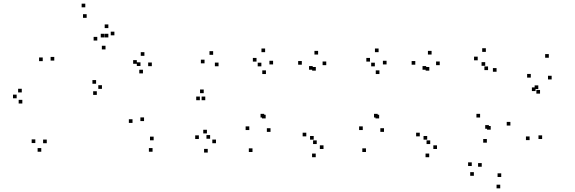

<svg xmlns="http://www.w3.org/2000/svg" viewBox="-20 -807 3140 1049"><path d="M235.5 -24.5V-44.5H215.5V-24.5ZM276.5 -476V-496H256.5V-476ZM453.5 -709.5V-729.5H433.5V-709.5ZM550.5 -602.5V-622.5H530.5V-602.5ZM572 -602.5V-622.5H552V-602.5ZM572 -653.5V-673.5H552V-653.5ZM511.5 -585.5V-605.5H491.5V-585.5ZM556.5 -537V-557H536.5V-537ZM605 -614V-634H585V-614ZM446 -767V-787H426V-767ZM213.5 -473V-493H193.5V-473ZM173 -25.5V-45.5H153V-25.5ZM205.5 22V2H185.5V22ZM509 -288.5V-308.5H489V-288.5ZM537 -321.5V-341.5H517V-321.5ZM505 -349.5V-369.5H485V-349.5ZM99 -302V-322H79V-302ZM71 -270V-290H51V-270ZM102 -241.5V-261.5H82V-241.5Z M1160 -24.5V-44.5H1140V-24.5ZM1110.5 -78V-98H1090.5V-78ZM1128 -49V-69H1108V-49ZM1174 -445V-465H1154V-445ZM1144.5 -507.5V-527.5H1124.5V-507.5ZM1097.5 -461V-481H1077.5V-461ZM819.5 -40.5V-60.5H799.5V-40.5ZM767 -145.5V-165.5H747V-145.5ZM809.5 -445.5V-465.5H789.5V-445.5ZM769 -502V-522H749V-502ZM727.5 -458.5V-478.5H707.5V-458.5ZM761 -406V-426H741V-406ZM747.5 -446.5V-466.5H727.5V-446.5ZM704 -135.5V-155.5H684V-135.5ZM813.5 22V2H793.5V22ZM1072 -259.5V-279.5H1052V-259.5ZM1101.5 -259.5V-279.5H1081.5V-259.5ZM1093 -298V-318H1073V-298ZM1066.5 -47.5V-67.5H1046.5V-47.5ZM1115 26.5V6.5H1095V26.5Z M1747.5 7V-13H1727.5V7ZM1694 -44V-64H1674V-44ZM1710.5 -20V-40H1690.5V-20ZM1762.5 -451V-471H1742.5V-451ZM1718 -509V-529H1698V-509ZM1629 -453.5V-473.5H1609V-453.5ZM1431.5 -160V-180H1411.5V-160ZM1423.5 -165V-185H1403.5V-165ZM1472 -455V-475H1452V-455ZM1428.5 -522V-542H1408.5V-522ZM1381.5 -470.5V-490.5H1361.5V-470.5ZM1433 -402.5V-422.5H1413V-402.5ZM1408 -444.5V-464.5H1388V-444.5ZM1342 -96.5V-116.5H1322V-96.5ZM1359.5 23.5V3.5H1339.5V23.5ZM1458 -86.5V-106.5H1438V-86.5ZM1688.5 -426V-446H1668.5V-426ZM1705.5 -421V-441H1685.5V-421ZM1653.5 -62V-82H1633.5V-62ZM1705 52V32H1685V52Z M2367.5 7V-13H2347.5V7ZM2314 -44V-64H2294V-44ZM2330.5 -20V-40H2310.5V-20ZM2382.5 -451V-471H2362.5V-451ZM2338 -509V-529H2318V-509ZM2249 -453.5V-473.5H2229V-453.5ZM2051.5 -160V-180H2031.5V-160ZM2043.5 -165V-185H2023.5V-165ZM2092 -455V-475H2072V-455ZM2048.5 -522V-542H2028.5V-522ZM2001.5 -470.5V-490.5H1981.5V-470.5ZM2053 -402.5V-422.5H2033V-402.5ZM2028 -444.5V-464.5H2008V-444.5ZM1962 -96.5V-116.5H1942V-96.5ZM1979.5 23.5V3.5H1959.5V23.5ZM2078 -86.5V-106.5H2058V-86.5ZM2308.5 -426V-446H2288.5V-426ZM2325.5 -421V-441H2305.5V-421ZM2273.5 -62V-82H2253.5V-62ZM2325 52V32H2305V52Z M2942 -47.5V-67.5H2922V-47.5ZM2994 -373V-393H2974V-373ZM2978.5 -491.5V-511.5H2958.5V-491.5ZM2880 -383V-403H2860V-383ZM2661 -98.5V-118.5H2641V-98.5ZM2651 -103.5V-123.5H2631V-103.5ZM2693 -415V-435H2673V-415ZM2634.5 -523.5V-543.5H2614.5V-523.5ZM2590 -477.5V-497.5H2570V-477.5ZM2646.5 -424V-444H2626.5V-424ZM2631 -447.5V-467.5H2611V-447.5ZM2603 -165V-185H2583V-165ZM2640 -27.5V-47.5H2620V-27.5ZM2768.5 -121V-141H2748.5V-121ZM2906 -309.5V-329.5H2886V-309.5ZM2930.5 -295.5V-315.5H2910.5V-295.5ZM2921 -320.5V-340.5H2901V-320.5ZM2873.5 -41.5V-61.5H2853.5V-41.5ZM2718.5 160V140H2698.5V160ZM2612 104V84H2592V104ZM2557.5 100V80H2537.5V100ZM2569 153.5V133.5H2549V153.5ZM2713 222V202H2693V222Z"/></svg>

Font: Monaspace Radon Dots Var
Style: Regular
Weight: 400
Designer: Riley Cran and the Lettermatic Team
Version: Version 1.100 (Monaspace Radon Dots)